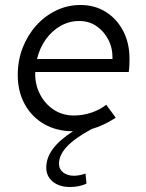

<svg xmlns="http://www.w3.org/2000/svg" viewBox="-20 -516 585 768"><path d="M260 232Q217 232 191 210.5Q165 189 165 154Q165 115 192 79Q219 43 272 9Q207 9 157 -19.5Q107 -48 79 -99Q51 -150 51 -216Q51 -274 70.5 -324.5Q90 -375 124.5 -413.5Q159 -452 204.5 -474Q250 -496 302 -496Q359 -496 403 -468.5Q447 -441 472.5 -392.5Q498 -344 498 -281Q498 -268 497.5 -255Q497 -242 495 -228H121Q119 -181 139 -141Q159 -101 194.5 -77.5Q230 -54 276 -54Q311 -54 345.5 -65.5Q380 -77 405 -97L443 -45Q418 -29 394.5 -18Q371 -7 347 0Q280 36 248 70Q216 104 216 139Q216 161 233 174Q250 187 276 187Q287 187 299.5 184.5Q312 182 322 178L326 218Q313 225 295.5 228.5Q278 232 260 232ZM297 -432Q257 -432 222.5 -412.5Q188 -393 163.5 -359Q139 -325 128 -280H430Q431 -323 413.5 -357Q396 -391 366 -411.5Q336 -432 297 -432Z"/></svg>

Font: Red Hat Text VF
Style: Italic
Weight: 300
Italic angle: -12°
Designer: Pentagram, MCKL
Foundry: Pentagram, MCKL
Version: Version 1.023